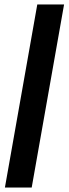

<svg xmlns="http://www.w3.org/2000/svg" viewBox="-20 -740 307 860"><path d="M2 100 147 -720H267L122 100Z"/></svg>

Font: DM Sans 28pt SemiBold
Style: Italic
Weight: 600
Italic angle: -10°
Version: Version 4.004;gftools[0.9.30]